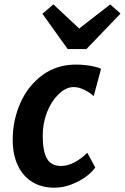

<svg xmlns="http://www.w3.org/2000/svg" viewBox="-20 -864 580 892"><path d="M232.5 8Q171.5 8 128 -19.8Q84.5 -47.5 61.8 -97.5Q39 -147.5 39 -214Q39 -305.5 75 -386.5Q111 -467 177.8 -515.5Q244.5 -564 332.5 -564Q352.5 -564 374.5 -561.8Q396.5 -559.5 416.5 -555Q436.5 -550.5 449.5 -544.5L415.5 -417.5Q404.5 -427.5 389.2 -437.2Q374 -447 356.2 -453.2Q338.5 -459.5 321 -459.5Q303 -459.5 284.8 -450.2Q266.5 -441 250 -424Q218.5 -393.5 198.5 -342.8Q178.5 -292 178.5 -233Q178.5 -161.5 198 -127.2Q217.5 -93 264 -93Q294.5 -93 326.5 -110Q358.5 -127 385.5 -154.5L422.5 -86Q408 -64 378.2 -42.5Q348.5 -21 310.2 -6.5Q272 8 232.5 8ZM294.5 -636 177 -800 228 -843.5 348 -731.5 492 -843.5 540 -801 381.5 -636Z"/></svg>

Font: Merriweather Sans SemiBold
Style: Italic
Weight: 600
Italic angle: -7.5°
Designer: Eben Sorkin
Foundry: Eben Sorkin
Version: Version 2.001